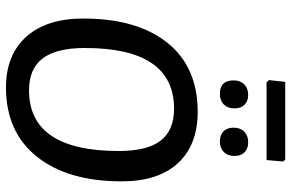

<svg xmlns="http://www.w3.org/2000/svg" viewBox="-190 -800 997 658"><g transform="rotate(90 309.0 -470.5)"><path d="M526 -949 533 -942 528 -885H262L254 -893L260 -949ZM305 -822Q326 -822 338.5 -809.5Q351 -797 351 -775Q351 -752 337.5 -738.5Q324 -725 301 -725Q255 -725 255 -772Q255 -795 268.5 -808.5Q282 -822 305 -822ZM467 -822Q489 -822 501.5 -809.5Q514 -797 514 -775Q514 -752 500.5 -738.5Q487 -725 464 -725Q442 -725 429.5 -737.5Q417 -750 417 -772Q417 -795 430.5 -808.5Q444 -822 467 -822ZM363 -649Q476 -649 538.5 -581.5Q601 -514 601 -389Q601 -204 516.5 -98Q432 8 279 8Q168 8 105.5 -61.5Q43 -131 43 -257Q43 -441 126 -545Q209 -649 363 -649ZM352 -568Q144 -568 144 -262Q144 -165 179.5 -118Q215 -71 289 -71Q497 -71 497 -379Q497 -476 461.5 -522Q426 -568 352 -568Z"/></g></svg>

Font: Alegreya Sans Medium
Style: Italic
Weight: 500
Italic angle: -7°
Designer: Juan Pablo del Peral
Foundry: Huerta Tipografica
Version: Version 2.007